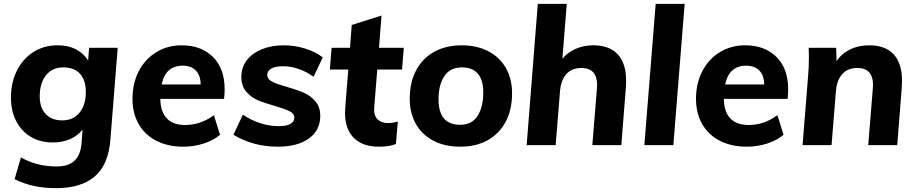

<svg xmlns="http://www.w3.org/2000/svg" viewBox="-20 -756 4772 1000"><path d="M593 -507 555 -29Q545 102 473.5 163Q402 224 272 224Q147 224 56 177L89 64Q134 89 179.5 100Q225 111 276 111Q335 111 367.5 81.5Q400 52 405 -12L410 -81Q385 -49 345 -31.5Q305 -14 255 -14Q190 -14 141 -43Q92 -72 64.5 -125Q37 -178 37 -248Q37 -325 67.5 -387Q98 -449 153 -484.5Q208 -520 280 -520Q388 -520 439 -441L444 -507ZM427 -276Q427 -339 396.5 -372Q366 -405 310 -405Q253 -405 220 -364.5Q187 -324 187 -254Q187 -195 218 -162Q249 -129 304 -129Q361 -129 394 -169Q427 -209 427 -276Z M1150 -291Q1150 -267 1147 -241H815Q816 -174 848.5 -139.5Q881 -105 944 -105Q1025 -105 1094 -156L1126 -54Q1092 -25 1041 -8.5Q990 8 934 8Q855 8 795 -22.5Q735 -53 702.5 -109.5Q670 -166 670 -241Q670 -322 703 -385.5Q736 -449 794.5 -484.5Q853 -520 926 -520Q1028 -520 1089 -459.5Q1150 -399 1150 -291ZM822 -316H1025Q1025 -363 1000 -388.5Q975 -414 932 -414Q842 -414 822 -316Z M1196 -54 1245 -159Q1287 -130 1335 -114.5Q1383 -99 1431 -99Q1473 -99 1493 -111Q1513 -123 1513 -143Q1513 -164 1489.5 -176Q1466 -188 1413 -204Q1358 -219 1323 -234Q1288 -249 1262.5 -278.5Q1237 -308 1237 -355Q1237 -404 1264.5 -441Q1292 -478 1342.5 -499Q1393 -520 1458 -520Q1515 -520 1569.5 -503Q1624 -486 1661 -457L1613 -356Q1576 -383 1535 -397Q1494 -411 1455 -411Q1414 -411 1393 -399Q1372 -387 1372 -366Q1372 -344 1397 -331Q1422 -318 1473 -304Q1528 -288 1562.5 -273Q1597 -258 1622.5 -228.5Q1648 -199 1648 -152Q1648 -77 1588.5 -34.5Q1529 8 1428 8Q1298 8 1196 -54Z M1929 -197Q1926 -155 1946 -135Q1966 -115 2001 -115Q2024 -115 2052 -123L2042 -6Q2008 8 1954 8Q1868 8 1822.5 -38Q1777 -84 1777 -168Q1777 -185 1778 -194L1794 -394H1698L1707 -507H1803L1812 -626L1967 -675L1954 -507H2083L2074 -394H1945Z M2114 -242Q2114 -327 2147.5 -390Q2181 -453 2242 -486.5Q2303 -520 2384 -520Q2464 -520 2523.5 -489Q2583 -458 2615 -401.5Q2647 -345 2647 -270Q2647 -184 2613.5 -121.5Q2580 -59 2519.5 -25.5Q2459 8 2378 8Q2297 8 2237.5 -23Q2178 -54 2146 -110.5Q2114 -167 2114 -242ZM2497 -274Q2497 -339 2469 -372Q2441 -405 2386 -405Q2324 -405 2294 -359Q2264 -313 2264 -239Q2264 -106 2377 -106Q2438 -106 2467.5 -152.5Q2497 -199 2497 -274Z M3241 -336Q3241 -314 3240 -303L3216 0H3065L3089 -296Q3090 -302 3090 -314Q3090 -357 3069.5 -379.5Q3049 -402 3009 -402Q2958 -402 2930 -370.5Q2902 -339 2897 -284L2874 0H2723L2781 -736H2932L2909 -450Q2936 -483 2978 -501.5Q3020 -520 3070 -520Q3154 -520 3197.5 -473Q3241 -426 3241 -336Z M3336 0 3395 -736H3546L3487 0Z M4085 -291Q4085 -267 4082 -241H3750Q3751 -174 3783.5 -139.5Q3816 -105 3879 -105Q3960 -105 4029 -156L4061 -54Q4027 -25 3976 -8.5Q3925 8 3869 8Q3790 8 3730 -22.5Q3670 -53 3637.5 -109.5Q3605 -166 3605 -241Q3605 -322 3638 -385.5Q3671 -449 3729.5 -484.5Q3788 -520 3861 -520Q3963 -520 4024 -459.5Q4085 -399 4085 -291ZM3757 -316H3960Q3960 -363 3935 -388.5Q3910 -414 3867 -414Q3777 -414 3757 -316Z M4678 -336Q4678 -314 4677 -303L4653 0H4502L4526 -296Q4527 -302 4527 -314Q4527 -357 4506.5 -379.5Q4486 -402 4446 -402Q4395 -402 4367 -370.5Q4339 -339 4334 -284L4311 0H4160L4189 -362Q4193 -405 4193 -459Q4193 -491 4192 -507H4335L4337 -437Q4362 -476 4406.5 -498Q4451 -520 4507 -520Q4591 -520 4634.5 -473Q4678 -426 4678 -336Z"/></svg>

Font: Muli ExtraBold
Style: Italic
Weight: 800
Italic angle: -4.541°
Designer: Vernon Adams
Foundry: Vernon Adams
Version: Version 2.000